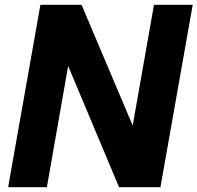

<svg xmlns="http://www.w3.org/2000/svg" viewBox="-20 -783 826 803"><path d="M176 0H14L149 -763H321L535 -258L624 -763H786L651 0H478L265 -507Z"/></svg>

Font: Open Sauce One ExtraBold Italic
Style: Regular
Weight: 800
Italic angle: -10°
Designer: Alfredo Marco Pradil
Foundry: Creative Sauce Fz LLC
Version: Version 1.477